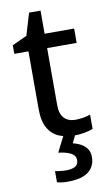

<svg xmlns="http://www.w3.org/2000/svg" viewBox="-98 -709 573 998"><g transform="rotate(-10 188.0 -210.0)"><path d="M271 -69.8Q292 -69.8 313.5 -73.5Q335 -77.1 350.6 -83V-7.8Q334 -0.5 306.4 4.6Q278.8 9.8 250 9.8Q206.1 9.8 170.4 -5.4Q134.8 -20.5 113.5 -57.1Q92.3 -93.8 92.3 -158.7V-462.4H17.6V-507.8L95.7 -543.9L130.4 -660.2H190.9V-538.1H346.7V-462.4H190.9V-160.2Q190.9 -114.7 212.6 -92.3Q234.4 -69.8 271 -69.8ZM321.8 135.3Q321.8 184.6 286.1 212.4Q250.5 240.2 175.8 240.2Q159.2 240.2 144.5 238.3Q129.9 236.3 120.1 233.4V174.8Q130.4 176.8 146.5 178.7Q162.6 180.7 177.2 180.7Q208.5 180.7 225.8 171.1Q243.2 161.6 243.2 138.2Q243.2 113.3 219 100.6Q194.8 87.9 153.3 83L195.3 0H259.3L236.3 48.3Q259.8 53.7 279.1 64.5Q298.3 75.2 310.1 92.5Q321.8 109.9 321.8 135.3Z"/></g></svg>

Font: Open Sans Medium
Style: Regular
Weight: 500
Designer: Monotype Design Team
Foundry: Monotype Imaging Inc.
Version: Version 3.000